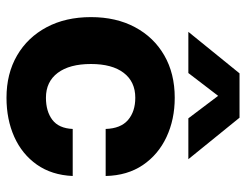

<svg xmlns="http://www.w3.org/2000/svg" viewBox="-105 -656 776 606"><g transform="rotate(90 283.0 -353.0)"><path d="M211.5 -721H351.5L482.5 -559.5H353.5L282.5 -653.5L210.5 -559.5H80.5ZM34 -252Q34 -331.5 65.8 -391Q97.5 -450.5 154.8 -483.5Q212 -516.5 288.5 -516.5Q357 -516.5 412.5 -490.5Q468 -464.5 501 -415.8Q534 -367 535.5 -298.5H387Q385.5 -346 358.8 -369Q332 -392 288.5 -392Q238 -392 210 -355.5Q182 -319 182 -252Q182 -184.5 210 -147.2Q238 -110 288.5 -110Q331.5 -110 358.2 -130.2Q385 -150.5 387 -194.5H535.5Q532.5 -128 499.5 -81.2Q466.5 -34.5 411.8 -10Q357 14.5 288.5 14.5Q212.5 14.5 155.2 -18.8Q98 -52 66 -112Q34 -172 34 -252Z"/></g></svg>

Font: Overused Grotesk
Style: Bold
Weight: 710
Version: Version 0.004